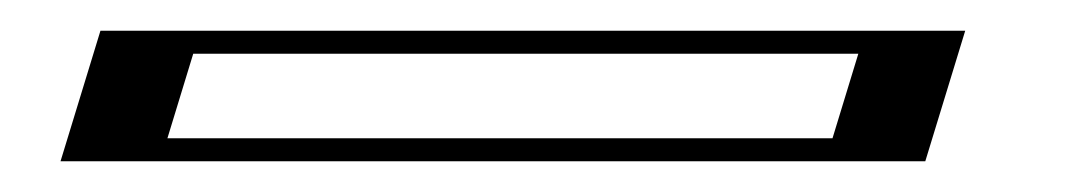

<svg xmlns="http://www.w3.org/2000/svg" viewBox="-20 -5 703 125"><path d="M70.4 15H583.4L557.4 100H44.4ZM80.8 30H563.8L547 85H64ZM80.8 30 64 85H547L563.8 30ZM70.4 15 44.4 100H557.4L583.4 15ZM105.8 30H538.8L522 85H89ZM45.4 15 19.4 100H582.4L608.4 15Z"/></svg>

Font: Hussar Outliner
Style: Obl
Weight: 700
Foundry: Cannot Into Space Fonts
Version: Version 0.92